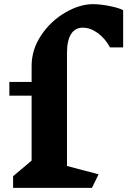

<svg xmlns="http://www.w3.org/2000/svg" viewBox="-20 -903 612 923"><path d="M572 -854V-675H509Q485 -719 449.5 -744.5Q414 -770 378 -770Q341 -770 321.5 -739Q302 -708 302 -649V-105L454 -65L422 0H43V-56L132 -131V-443H25V-509H132V-586Q132 -665 178 -733.5Q224 -802 293.5 -842.5Q363 -883 427 -883Q462 -883 507 -874Q552 -865 572 -854Z"/></svg>

Font: InknutAntiqua
Style: Bold
Weight: 700
Designer: Claus Eggers Srensen
Foundry: Claus Eggers Srensen
Version: Version 1.000; ttfautohint (v1.2) -l 7 -r 28 -G 50 -x 13 -D 